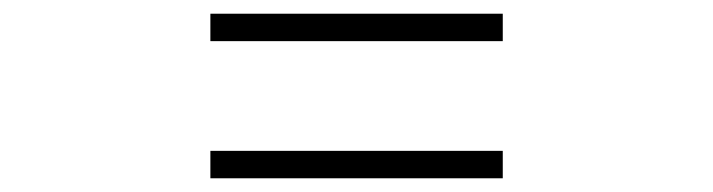

<svg xmlns="http://www.w3.org/2000/svg" viewBox="-20 -520 1040 280"><path d="M713.2 -460H286.8V-500H713.2ZM713.2 -260H286.8V-300H713.2Z"/></svg>

Font: Noto Serif KR ExtraLight
Style: Regular
Weight: 200
Designer: Ryoko NISHIZUKA 西塚涼子 (kana & ideographs); Frank Grießhammer (Latin, Greek & Cyrillic); Wenlong ZHANG 张文龙 (bopomofo); San
Foundry: Adobe
Version: Version 2.002-H1;hotconv 1.1.0;makeotfexe 2.6.0